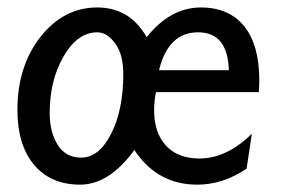

<svg xmlns="http://www.w3.org/2000/svg" viewBox="-20 -483 759 517"><path d="M676.8 -234.9H399.9Q395 -209.5 395 -186Q395 -125.5 427 -90.8Q459 -56.2 517.1 -56.2Q590.3 -56.2 658.2 -123L644 -28.8Q580.1 14.2 511.2 14.2Q403.3 14.2 341.8 -79.1Q273.9 14.2 195.8 14.2Q116.7 14.2 71.8 -39.1Q26.9 -92.3 26.9 -187Q26.9 -304.7 89.1 -383.8Q151.4 -462.9 242.2 -462.9Q329.6 -462.9 375 -382.8Q438.5 -462.9 521 -462.9Q596.7 -462.9 637.5 -412.4Q678.2 -361.8 678.2 -267.1Q678.2 -251.5 676.8 -234.9ZM198.7 -58.6Q246.6 -58.6 279.3 -122.8Q312 -187 312 -284.2Q312 -336.4 290 -366.2Q268.1 -396 242.2 -396Q189 -396 151.4 -331.5Q113.8 -267.1 113.8 -178.2Q113.8 -127.4 135.3 -93Q156.7 -58.6 198.7 -58.6ZM408.2 -293.9H596.2Q593.3 -396 513.2 -396Q433.1 -396 408.2 -293.9Z"/></svg>

Font: Myanmar Pyu Pro
Style: Regular
Weight: 400
Designer: Khon Soe Zaw Thu
Foundry: PaOh Unicode
Version: Version 2.00 April 29, 2017